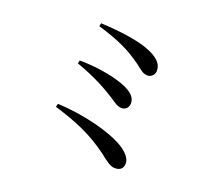

<svg xmlns="http://www.w3.org/2000/svg" viewBox="-125 -904 1250 1104"><g transform="rotate(20 500.0 -352.0)"><path d="M711 -582C711 -618 692 -647 632 -675C559 -709 432 -725 316 -730L312 -711C442 -672 512 -639 593 -580C628 -553 641 -539 670 -539C697 -540 711 -564 711 -582ZM274 -487 269 -468C398 -422 468 -379 519 -347C553 -324 570 -312 592 -312C620 -312 635 -333 635 -356C635 -394 605 -418 562 -437C511 -459 406 -486 274 -487ZM241 -210 236 -190C375 -148 473 -106 579 -28C617 2 646 26 674 26C712 26 725 5 725 -22C725 -50 699 -82 656 -108C568 -161 397 -203 241 -210Z"/></g></svg>

Font: Noto Serif SC SemiBold
Style: Regular
Weight: 600
Designer: Ryoko NISHIZUKA 西塚涼子 (kana & ideographs); Frank Grießhammer (Latin, Greek & Cyrillic); Wenlong ZHANG 张文龙 (bopomofo); San
Foundry: Adobe
Version: Version 2.001;hotconv 1.1.0;makeotfexe 2.6.0